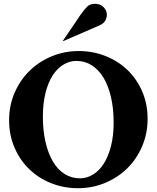

<svg xmlns="http://www.w3.org/2000/svg" viewBox="-20 -981 826 1012"><path d="M391 11Q316 11 249.5 -15.5Q183 -42 134 -89.5Q85 -137 56.5 -203Q28 -269 28 -347Q28 -425 57 -492Q86 -559 135.5 -607.5Q185 -656 252 -684Q319 -712 395 -712Q470 -712 536.5 -685.5Q603 -659 652 -612Q701 -565 729.5 -499Q758 -433 758 -355Q758 -277 729 -209.5Q700 -142 650.5 -93.5Q601 -45 534 -17Q467 11 391 11ZM402 -41Q437 -41 469.5 -60.5Q502 -80 526 -117Q550 -154 564.5 -209Q579 -264 579 -335Q579 -409 565 -469Q551 -529 525.5 -571.5Q500 -614 463.5 -637Q427 -660 382 -660Q347 -660 314.5 -640.5Q282 -621 258 -584Q234 -547 220 -492Q206 -437 206 -366Q206 -292 220 -232Q234 -172 259 -129.5Q284 -87 320.5 -64Q357 -41 402 -41ZM311 -765H315L504 -847Q528 -857 537 -876.5Q546 -896 542 -914.5Q538 -933 522 -947Q506 -961 480 -961Q455 -961 440 -946.5Q425 -932 403 -901Z"/></svg>

Font: Redaction
Style: Bold
Weight: 700
Designer: Jeremy Mickel / Forest Young
Foundry: MCKL
Version: Version 2.001; Redaction Bold